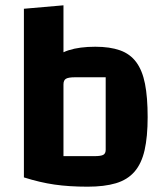

<svg xmlns="http://www.w3.org/2000/svg" viewBox="-20 -691 622 723"><path d="M339 -515Q394 -515 432 -501.5Q470 -488 493 -457Q516 -426 526 -375.5Q536 -325 536 -250Q536 -176 524.5 -125.5Q513 -75 486.5 -44.5Q460 -14 416.5 -1Q373 12 310 12Q258 12 223 -1Q188 -14 168 -43.5Q148 -73 139 -124Q130 -175 130 -250Q130 -326 140.5 -377Q151 -428 174.5 -458.5Q198 -489 239 -502Q280 -515 339 -515ZM378 -400H262Q238 -400 228.5 -394.5Q219 -389 219 -373V-103H335Q360 -103 369 -108Q378 -113 378 -127ZM70 -658 219 -671V-117V-73L310 12Q240 12 185 4Q130 -4 70 -23Z"/></svg>

Font: Changa ExtraLight SemiBold
Style: Regular
Weight: 600
Version: Version 3.002; ttfautohint (v1.8.2)